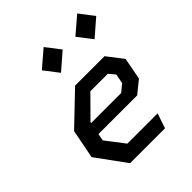

<svg xmlns="http://www.w3.org/2000/svg" viewBox="-217 -931 1066 1066"><g transform="rotate(-45 315.5 -398.0)"><path d="M186 0H460L489.5 -87.5H252L168 -197L176 -238.5H480L553 -297.5L577.5 -426.5L505.5 -520.5H274.5L92 -346L58.5 -175ZM190.5 -310.5 191.5 -316.5 312.5 -438.5H449.5L480 -402L469 -345.5L426 -310.5ZM204 -711 269.5 -626 367.5 -711 302.5 -795.5ZM467.5 -711 533 -626 631 -711 566 -795.5Z"/></g></svg>

Font: Monaspace Krypton Medium
Style: Italic
Weight: 500
Italic angle: -11°
Designer: Riley Cran & the Lettermatic Team
Foundry: Lettermatic
Version: Version 1.101 (Monaspace Krypton)